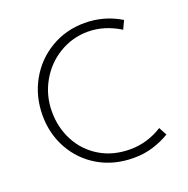

<svg xmlns="http://www.w3.org/2000/svg" viewBox="-129 -840 949 970"><g transform="rotate(-20 345.5 -355.0)"><path d="M430 8Q323 8 241 -40Q159 -88 113.5 -170Q68 -252 68 -350Q68 -453 115 -537Q162 -621 244 -669.5Q326 -718 426 -718Q531 -718 620 -664L599 -619Q515 -671 427 -671Q344 -671 273 -628.5Q202 -586 160.5 -512.5Q119 -439 119 -352Q119 -266 157 -194.5Q195 -123 265 -81Q335 -39 427 -39Q519 -39 600 -90L623 -47Q584 -23 535 -7.5Q486 8 430 8Z"/></g></svg>

Font: Josefin Sans Light
Style: Regular
Weight: 300
Designer: Santiago Orozco
Foundry: Typemade
Version: Version 2.000